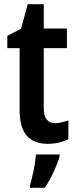

<svg xmlns="http://www.w3.org/2000/svg" viewBox="-20 -680 366 921"><path d="M244 -89Q259 -89 275.5 -93Q292 -97 308 -103V-12Q287 -2 262.5 4Q238 10 209 10Q143 10 108.5 -29Q74 -68 74 -156V-449H15V-508L81 -542L113 -660H190V-543H301V-449H190V-163Q190 -89 244 -89ZM266 71Q255 107 236 147.5Q217 188 195 221H124V209Q129 191 135.5 164Q142 137 146.5 109Q151 81 153 61H266Z"/></svg>

Font: Noto Sans Georgian Condensed SemiBold
Style: Regular
Weight: 600
Width: 3
Designer: Monotype Design Team, Akaki Razmadze
Foundry: Google LLC
Version: Version 2.005; ttfautohint (v1.8.4.7-5d5b)